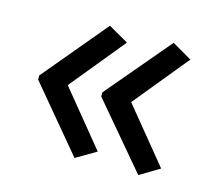

<svg xmlns="http://www.w3.org/2000/svg" viewBox="-70 -554 648 582"><g transform="rotate(15 254.5 -263.5)"><path d="M40 -270 208 -471 271 -435 131 -264 271 -93 208 -56 40 -257ZM238 -270 408 -471 470 -435 330 -264 470 -93 408 -56 238 -257Z"/></g></svg>

Font: Noto Sans Old Hungarian
Style: Regular
Weight: 400
Designer: Monotype Design Team
Foundry: Monotype Imaging Inc.
Version: Version 2.005; ttfautohint (v1.8.4.7-5d5b)